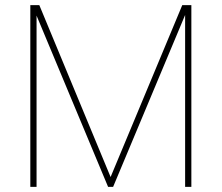

<svg xmlns="http://www.w3.org/2000/svg" viewBox="-20 -731 868 751"><path d="M728.5 -710.9V0H704.1V-672.4L422.4 0H402.8L123 -669.9V0H98.6V-710.9H133.8L412.6 -38.6L692.9 -710.9Z"/></svg>

Font: Robert Sans Thin
Style: Regular
Weight: 100
Designer: Christian Robertson (extended by Adam Twardoch)
Foundry: Google
Version: Version 12.135;April 2, 2019;FontCreator 11.5.0.2425 64-bit;